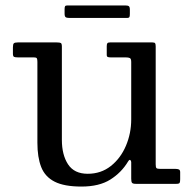

<svg xmlns="http://www.w3.org/2000/svg" viewBox="-20 -676 712 706"><path d="M117.5 -151Q117.5 -97.5 131.5 -61.8Q145.5 -26 180.8 -8Q216 10 279.5 10Q345 10 385.8 -15.8Q426.5 -41.5 450.5 -81.5Q456 -90.5 459.2 -87.5Q462.5 -84.5 462.5 -79.5V-19Q462.5 -7.5 465.5 -3.8Q468.5 0 479.5 0H628.5Q638.5 0 640.5 -3.5Q642.5 -7 642.5 -17V-43Q642.5 -51 637.5 -53Q632.5 -55 625.5 -55H569.5Q558 -55 555.2 -58Q552.5 -61 552.5 -72V-505Q552.5 -513.5 550.5 -516.8Q548.5 -520 540.5 -520H384.5Q377 -520 374.8 -517Q372.5 -514 372.5 -506V-474.5Q372.5 -468 376.2 -466.5Q380 -465 386.5 -465H441.5Q452.5 -465 457.5 -462.5Q462.5 -460 462.5 -448V-237Q462.5 -185.5 443 -139.8Q423.5 -94 387.5 -65.5Q351.5 -37 302.5 -37Q253 -37 230.2 -71.8Q207.5 -106.5 207.5 -162V-504.5Q207.5 -515.5 203.8 -517.8Q200 -520 188.5 -520H45.5Q34.5 -520 31 -516.8Q27.5 -513.5 27.5 -502V-479Q27.5 -469 31.5 -467Q35.5 -465 45.5 -465H104.5Q113.5 -465 115.5 -461.5Q117.5 -458 117.5 -448.5ZM217.5 -626Q217.5 -615.5 221.5 -612.8Q225.5 -610 235 -610H446.5Q454.5 -610 456 -613.5Q457.5 -617 457.5 -625V-640.5Q457.5 -650.5 453.8 -653.2Q450 -656 440.5 -656H227.5Q221 -656 219.2 -652.8Q217.5 -649.5 217.5 -642.5Z"/></svg>

Font: Besley
Style: Regular
Weight: 400
Designer: Owen Earl
Foundry: indestructible type*
Version: Version 4.000